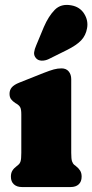

<svg xmlns="http://www.w3.org/2000/svg" viewBox="-20 -755 373 775"><path d="M267.5 -435.5V-138Q267.5 -113 270.8 -103.8Q274 -94.5 280 -89.5L286.5 -84.5Q297.5 -76 303.5 -66.2Q309.5 -56.5 309.5 -42Q309.5 -22 297.8 -11Q286 0 265 0H68.5Q48 0 36 -11Q24 -22 24 -42Q24 -56.5 30 -66.2Q36 -76 47.5 -84.5L53.5 -89.5Q60 -94.5 63 -103.8Q66 -113 66 -138V-293Q66 -314 61.5 -322Q57 -330 48 -335.5L42 -339Q30.5 -346.5 24.5 -354.8Q18.5 -363 18.5 -376.5Q18.5 -391.5 27.5 -402.2Q36.5 -413 58 -421.5L156 -460.5Q181.5 -470.5 197.2 -474.8Q213 -479 228.5 -479Q247 -479 257.2 -466.8Q267.5 -454.5 267.5 -435.5ZM157 -646Q176 -690 201.2 -715.5Q226.5 -741 267.5 -733.5Q302 -727.5 319.5 -700Q337 -672.5 331.5 -641.5Q326.5 -612 307.5 -592Q288.5 -572 249 -552.5L176.5 -516.5Q163 -510 148.5 -510.2Q134 -510.5 125.5 -520Q116 -531 117.8 -544Q119.5 -557 126 -571.5Z"/></svg>

Font: Fraunces 72pt S100 Black
Style: Regular
Weight: 900
Version: Version 1.000; ttfautohint (v1.8.3)